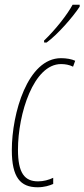

<svg xmlns="http://www.w3.org/2000/svg" viewBox="-20 -782 357 812"><path d="M166 -610 167 -602H177C224 -636 289 -711 317 -754V-762H287C265 -721 216 -658 166 -610ZM139 10C167 10 189 3 205 -4V-30C186 -21 164 -15 141 -15C84 -15 56 -50 56 -149C56 -301 122 -511 238 -511C256 -511 273 -508 289 -500L298 -525C283 -532 261 -536 238 -536C97 -536 30 -303 30 -147C30 -32 66 10 139 10Z"/></svg>

Font: Noto Sans ExtraCondensed Thin
Style: Italic
Weight: 100
Width: 2
Italic angle: -12°
Designer: Monotype Design Team
Foundry: Monotype Imaging Inc.
Version: Version 2.013